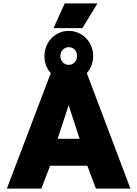

<svg xmlns="http://www.w3.org/2000/svg" viewBox="-20 -1099 800 1119"><path d="M460 -935H292L357 -1079H548ZM740 0H539L489 -133H272L221 0H20L276 -673Q258 -692 248.5 -717.5Q239 -743 239 -772Q239 -813 258 -846.5Q277 -880 309.5 -899.5Q342 -919 380 -919Q419 -919 452 -899.5Q485 -880 504 -846.5Q523 -813 523 -772Q523 -715 486 -673ZM332 -772Q332 -751 346 -736Q360 -721 380 -721Q401 -721 415 -736Q429 -751 429 -772Q429 -795 415.5 -809.5Q402 -824 380 -824Q360 -824 346 -809Q332 -794 332 -772ZM444 -290 380 -486 316 -290Z"/></svg>

Font: Readiness ExtraBold
Style: Regular
Weight: 800
Designer: Katatrad Team
Foundry: CadsonDemak
Version: Version 1.00;January 16, 2020;FontCreator 12.0.0.2550 64-bit